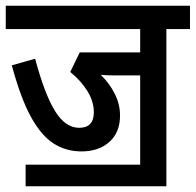

<svg xmlns="http://www.w3.org/2000/svg" viewBox="-20 -642 680 667"><path d="M69 -70H467V-380H380Q366 -380 353.5 -380.5Q341 -381 330 -382Q360 -353 378.5 -316.5Q397 -280 397 -241Q397 -182 360 -149Q323 -116 263 -116Q210 -116 167 -143Q124 -170 88 -235Q52 -300 21 -415L102 -438Q135 -315 171 -256.5Q207 -198 255 -198Q306 -198 306 -252Q306 -289 284 -325Q262 -361 224 -392L257 -460H467V-541H0V-622H640V-541H558V5H69Z"/></svg>

Font: Noto Sans Devanagari UI Condensed Medium
Style: Regular
Weight: 500
Width: 3
Designer: Jelle Bosma - Monotype Design Team
Foundry: Monotype Imaging Inc.
Version: Version 2.003